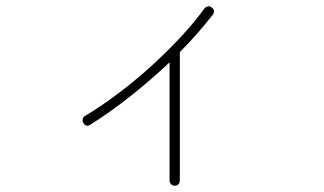

<svg xmlns="http://www.w3.org/2000/svg" viewBox="-20 -556 1040 616"><path d="M541 40Q534 40 529 35Q524 30 524 23V-356Q466 -301 400.5 -249Q335 -197 270 -156Q256 -147 247 -162Q244 -167 245.5 -174Q247 -181 253 -184Q306 -216 361 -257.5Q416 -299 467 -345.5Q518 -392 561.5 -439Q605 -486 636 -529Q640 -534 647 -535.5Q654 -537 659 -532Q672 -523 663 -509Q641 -481 614.5 -450.5Q588 -420 557 -389V23Q557 30 552.5 35Q548 40 541 40Z"/></svg>

Font: Zen Maru Gothic Light
Style: Regular
Weight: 300
Designer: Yoshimichi Ohira
Foundry: Positype
Version: Version 1.001